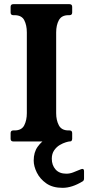

<svg xmlns="http://www.w3.org/2000/svg" viewBox="-20 -680 424 923"><path d="M250 -136Q250 -102 263 -77.5Q276 -53 309 -53H314Q327 -53 327 -40V-13Q327 0 314 0H44Q31 0 31 -13V-40Q31 -53 44 -53H50Q84 -53 96.5 -77.5Q109 -102 109 -136V-524Q109 -559 96.5 -583Q84 -607 50 -607H44Q31 -607 31 -620V-647Q31 -660 44 -660H314Q327 -660 327 -647V-620Q327 -607 314 -607H309Q276 -607 263 -583Q250 -559 250 -524ZM321 -16Q325 -10 325 -6Q325 0 314 0Q310 0 296.5 4Q283 8 267.5 17Q252 26 240.5 42.5Q229 59 229 83Q229 114 247 134.5Q265 155 299 155Q315 155 331 149Q347 143 359.5 137.5Q372 132 376 132Q384 132 384 143V178Q384 188 377 192Q326 223 281 223Q233 223 202.5 201.5Q172 180 157 149.5Q142 119 142 92Q142 52 161 25.5Q180 -1 206.5 -16Q233 -31 257 -37.5Q281 -44 291 -44Q300 -44 306 -36Z"/></svg>

Font: Young Serif
Style: Regular
Weight: 400
Designer: Bastien Sozeau
Foundry: NBR — Bastien Sozeau
Version: Version 3.004; ttfautohint (v1.8.4.7-5d5b);gftools[0.9.33]